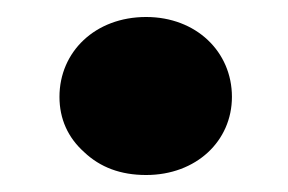

<svg xmlns="http://www.w3.org/2000/svg" viewBox="-20 -428 339 226"><path d="M79 -249C98 -231 122 -222 152 -222C211 -222 253 -262 253 -314C253 -367 211 -408 152 -408C92 -408 50 -367 50 -314C50 -288 60 -266 79 -249Z"/></svg>

Font: Poppins
Style: Bold
Weight: 700
Designer: Ninad Kale (Devanagari), Jonny Pinhorn (Latin)
Foundry: Indian Type Foundry
Version: 4.004